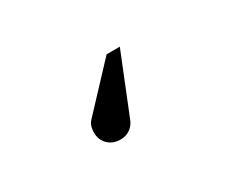

<svg xmlns="http://www.w3.org/2000/svg" viewBox="-42 -105 436 363"><g transform="rotate(-30 176.0 76.5)"><path d="M201.2 0H230L177.7 129.9Q174.8 137.2 169.4 142.6Q159.2 152.8 143.6 152.8Q127.4 152.8 116.9 142.6Q106.4 132.3 106.4 116.7Q106.4 100.6 114.7 92.3Z"/></g></svg>

Font: Flanker
Style: Italic
Weight: 400
Italic angle: -12°
Designer: Flanker
Version: Version 2.027